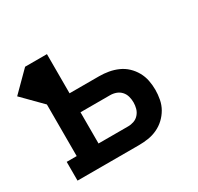

<svg xmlns="http://www.w3.org/2000/svg" viewBox="-122 -673 842 815"><g transform="rotate(-30 298.5 -265.0)"><path d="M40 0V-92H89V-345L-3 -438L89 -530H196V-338H341Q364 -338 387 -334Q410 -330 431.5 -320.5Q453 -311 470 -295Q487 -279 498.5 -258.5Q510 -238 514.5 -215Q519 -192 519 -169Q519 -146 514.5 -122.5Q510 -99 498.5 -79Q487 -59 470 -43Q453 -27 431.5 -17Q410 -7 387 -3.5Q364 0 341 0ZM196 -92H341Q356 -92 370 -97Q384 -102 394 -113.5Q404 -125 408 -139.5Q412 -154 412 -169Q412 -184 408 -198.5Q404 -213 394 -224Q384 -235 370 -240Q356 -245 341 -245H196Z"/></g></svg>

Font: Iosevka Slab Semibold Extended
Style: Regular
Weight: 600
Width: 7
Monospace: yes
Designer: Belleve Invis
Foundry: Belleve Invis
Version: Version 11.1.0; ttfautohint (v1.8.3)